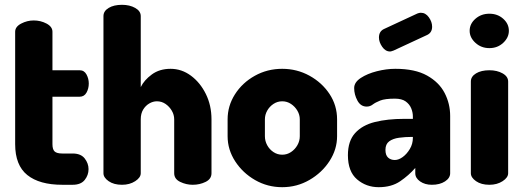

<svg xmlns="http://www.w3.org/2000/svg" viewBox="-20 -768 2176 798"><path d="M239 0Q144 0 93.5 -40.5Q43 -81 43 -169V-636Q43 -657 68 -670Q93 -683 120 -683Q149 -683 173.5 -670Q198 -657 198 -636V-476H311Q330 -476 339.5 -458.5Q349 -441 349 -421Q349 -400 339.5 -383Q330 -366 311 -366H198V-169Q198 -147 207 -138.5Q216 -130 239 -130H282Q316 -130 332 -109.5Q348 -89 348 -65Q348 -40 332 -20Q316 0 282 0Z M487 0Q453 0 431.5 -15Q410 -30 410 -48V-701Q410 -722 431.5 -735Q453 -748 487 -748Q519 -748 542 -735Q565 -722 565 -701V-406Q579 -435 611 -458.5Q643 -482 689 -482Q735 -482 773.5 -453.5Q812 -425 835.5 -377.5Q859 -330 859 -272V-48Q859 -24 834.5 -12Q810 0 781 0Q754 0 729 -12Q704 -24 704 -48V-272Q704 -291 694 -308Q684 -325 668 -336Q652 -347 632 -347Q616 -347 600.5 -338Q585 -329 575 -312.5Q565 -296 565 -272V-48Q565 -30 542 -15Q519 0 487 0Z M1153 10Q1092 10 1040.5 -19.5Q989 -49 957.5 -97.5Q926 -146 926 -202V-272Q926 -328 956.5 -376Q987 -424 1039 -453Q1091 -482 1153 -482Q1214 -482 1266 -453.5Q1318 -425 1349.5 -377.5Q1381 -330 1381 -272V-202Q1381 -147 1349.5 -98.5Q1318 -50 1266 -20Q1214 10 1153 10ZM1153 -125Q1173 -125 1189.5 -136Q1206 -147 1216 -164.5Q1226 -182 1226 -202V-272Q1226 -291 1216 -308Q1206 -325 1189.5 -336Q1173 -347 1153 -347Q1133 -347 1116.5 -336Q1100 -325 1090.5 -308Q1081 -291 1081 -272V-202Q1081 -182 1090.5 -164.5Q1100 -147 1116.5 -136Q1133 -125 1153 -125Z M1554 10Q1502 10 1464 -22.5Q1426 -55 1426 -123Q1426 -182 1456 -215Q1486 -248 1538.5 -261Q1591 -274 1660 -274H1696V-284Q1696 -301 1689 -318Q1682 -335 1666 -346.5Q1650 -358 1621 -358Q1580 -358 1560 -350Q1540 -342 1529 -333.5Q1518 -325 1504 -325Q1479 -325 1465.5 -350Q1452 -375 1452 -402Q1452 -426 1479.5 -444Q1507 -462 1546.5 -472Q1586 -482 1623 -482Q1705 -482 1755 -454Q1805 -426 1828 -381.5Q1851 -337 1851 -286V-48Q1851 -28 1829.5 -14Q1808 0 1775 0Q1746 0 1726 -14Q1706 -28 1706 -48V-70Q1679 -39 1643 -14.5Q1607 10 1554 10ZM1621 -103Q1637 -103 1654 -115.5Q1671 -128 1683.5 -149Q1696 -170 1696 -195V-199H1692Q1664 -199 1638.5 -195.5Q1613 -192 1597.5 -180.5Q1582 -169 1582 -145Q1582 -123 1593 -113Q1604 -103 1621 -103ZM1601 -554Q1582 -554 1568.5 -573.5Q1555 -593 1555 -612Q1555 -637 1575 -647L1715 -712Q1723 -715 1729 -715Q1749 -715 1762.5 -696Q1776 -677 1776 -657Q1776 -633 1756 -623L1616 -558Q1612 -557 1608.5 -555.5Q1605 -554 1601 -554Z M2014 0Q1980 0 1958.5 -15Q1937 -30 1937 -48V-429Q1937 -450 1958.5 -463Q1980 -476 2014 -476Q2046 -476 2069 -463Q2092 -450 2092 -429V-48Q2092 -30 2069 -15Q2046 0 2014 0ZM2014 -568Q1980 -568 1956 -590Q1932 -612 1932 -640Q1932 -669 1956 -690Q1980 -711 2014 -711Q2048 -711 2071.5 -690Q2095 -669 2095 -640Q2095 -612 2071.5 -590Q2048 -568 2014 -568Z"/></svg>

Font: Dosis ExtraLight ExtraBold
Style: Regular
Weight: 800
Version: Version 3.001; ttfautohint (v1.8.2)